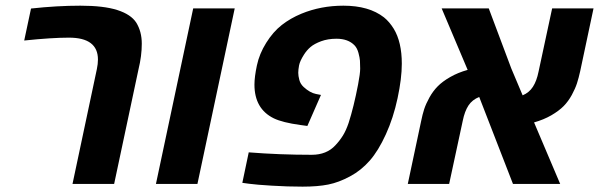

<svg xmlns="http://www.w3.org/2000/svg" viewBox="-20 -660 2150 689"><path d="M91.3 -629.4Q184.6 -639.6 268.3 -639.6Q352.1 -639.6 400.9 -624Q449.7 -608.4 468.8 -579.1Q488.8 -546.9 488.8 -503.2Q488.8 -459.5 477.1 -411.6L389.6 0H240.2L327.6 -412.1Q331.5 -430.7 331.5 -446.3Q331.5 -524.9 227.5 -524.9Q165.5 -524.9 66.9 -514.6Z M688.5 0H539.6L673.3 -629.9H822.3Z M893.1 -356.4Q893.1 -383.8 901.9 -425.3Q910.6 -466.8 935.3 -506.3Q960 -545.9 991.2 -570.3Q1022.5 -594.7 1061.5 -610.8Q1131.3 -639.6 1212.4 -639.6Q1304.2 -639.6 1357.9 -597.7Q1377.4 -582 1393.1 -556.6Q1421.9 -508.8 1421.9 -431.6Q1421.9 -378.4 1406.7 -307.6Q1391.6 -236.8 1364.7 -178Q1337.9 -119.1 1306.9 -83.7Q1275.9 -48.3 1235.8 -26.9Q1195.8 -5.4 1158 2.2Q1120.1 9.8 1065.9 9.8Q1011.7 9.8 955.6 6.3Q899.4 2.9 874.5 -0.5L849.6 -3.9L872.6 -113.3Q982.9 -104.5 1098.6 -104.5Q1152.3 -104.5 1183.6 -138.7Q1199.2 -155.3 1210.4 -173.3Q1221.7 -191.4 1231 -218.8Q1249.5 -275.9 1265.1 -357.4Q1272.5 -396 1272.5 -414.1Q1272.5 -432.1 1271.7 -442.4Q1271 -452.6 1266.4 -470Q1261.7 -487.3 1252.4 -497.1Q1229.5 -521 1187.5 -521Q1156.7 -521 1132.3 -512Q1107.9 -502.9 1094.2 -491.2Q1080.6 -479.5 1070.8 -463.9Q1056.2 -440.9 1053.2 -425.3Q1050.3 -409.7 1050.3 -398.7Q1050.3 -387.7 1054.2 -373Q1058.1 -358.4 1069.8 -347.7Q1092.3 -327.1 1113.8 -322.8L1131.8 -319.3L1083 -208L1058.1 -211.4Q993.7 -220.2 962.4 -235.4Q893.1 -269.5 893.1 -356.4Z M2109.9 -629.9 2062 -404.3Q2056.6 -379.9 2050.5 -361.1Q2044.4 -342.3 2032 -319.3Q2019.5 -296.4 2002.7 -279.3Q1985.8 -262.2 1958.5 -246.3Q1931.2 -230.5 1896.5 -220.7L1990.2 0H1820.8L1699.7 -312Q1674.8 -302.2 1661.1 -281.5Q1647.5 -260.7 1640.6 -226.6L1591.8 0H1443.4L1491.2 -225.1Q1496.1 -249.5 1502.2 -268.3Q1508.3 -287.1 1521 -310.1Q1533.7 -333 1550.8 -350.3Q1567.9 -367.7 1595.5 -383.5Q1623 -399.4 1658.2 -409.2L1564.9 -629.9H1733.9L1814.9 -414.1L1855.5 -317.9Q1878.9 -327.6 1892.3 -348.4Q1905.8 -369.1 1912.6 -402.8L1961.4 -629.9Z"/></svg>

Font: Open Sans Hebrew
Style: Bold Italic
Weight: 700
Italic angle: -12°
Foundry: Ascender Corporation, Yanek Iontef
Version: Version 2.001;PS 002.001;hotconv 1.0.70;makeotf.lib2.5.58329